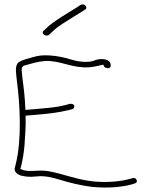

<svg xmlns="http://www.w3.org/2000/svg" viewBox="-20 -848 676 870"><path d="M47 -87C42 -68 64 -54 81 -51L99 -48C114 -46 133 -47 151 -49C182 -52 217 -44 246 -35C292 -21 345 -7 400 -1C472 6 537 -1 579 -13L591 -17C609 -21 598 -46 582 -41L571 -38C532 -27 471 -19 403 -26C325 -34 263 -62 195 -73C150 -80 109 -65 76 -81L72 -82L77 -100C83 -126 88 -156 91 -189C93 -229 98 -277 96 -319V-324L145 -328C204 -333 244 -338 286 -348L307 -353C311 -354 312 -355 315 -359C321 -372 311 -380 294 -377L277 -372C234 -361 197 -359 143 -354L95 -350V-355C94 -366 94 -377 93 -389C90 -440 82 -482 78 -530C78 -544 83 -549 93 -552H94C123 -559 153 -572 201 -572C271 -567 311 -539 383 -543C408 -545 425 -550 448 -555C452 -549 451 -543 459 -541C485 -533 484 -552 479 -564C470 -583 432 -584 407 -574V-573C373 -562 329 -570 303 -578C276 -587 238 -595 203 -597C171 -599 149 -595 129 -589C103 -581 85 -578 66 -567C57 -561 52 -549 52 -530C53 -515 54 -501 56 -486C71 -373 79 -217 52 -107ZM65 -567H66ZM177 -708C164 -695 191 -678 204 -692L220 -707C243 -730 281 -751 312 -771C332 -783 344 -791 354 -797L366 -805C370 -807 371 -809 371 -813C371 -821 363 -828 357 -828C352 -828 348 -827 344 -825L332 -817C290 -790 227 -755 193 -723ZM571 -38H572ZM579 -13H580Z"/></svg>

Font: Stray Cat
Style: LtExt
Weight: 300
Version: Version 1.0